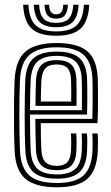

<svg xmlns="http://www.w3.org/2000/svg" viewBox="-20 -793 474 822"><path d="M224 8.8Q132.8 8.8 90 -26.5Q47.2 -61.8 42.8 -145Q40.5 -189.8 40 -247.8Q39.5 -305.8 40.2 -361.1Q41 -416.5 42.8 -453.5Q47.8 -537.8 90.2 -573.2Q132.8 -608.8 222.5 -608.8Q311.8 -608.8 353.2 -574.1Q394.8 -539.5 398.5 -457.2Q399 -449.8 399.2 -427.9Q399.5 -406 399.6 -377.1Q399.8 -348.2 399.2 -318.6Q398.8 -289 397.5 -265.8H154.5Q154.8 -232.2 155.2 -204.9Q155.8 -177.5 157 -152.2Q158.8 -115 174.4 -99Q190 -83 224 -83Q253.2 -83 267.8 -98.1Q282.2 -113.2 284.2 -150.5Q285 -165.8 285 -185Q285 -204.2 283.8 -221.5H306.8Q307.8 -203.2 307.8 -183.4Q307.8 -163.5 307.2 -149.5Q305 -104 285.5 -84.2Q266 -64.5 224 -64.5Q178.2 -64.5 157.4 -84.6Q136.5 -104.8 134 -151Q132.8 -181.2 132.1 -215.8Q131.5 -250.2 131.2 -284.2H375.5Q376.5 -316.8 376.6 -353Q376.8 -389.2 376.5 -417.9Q376.2 -446.5 375.8 -456.2Q372.2 -528.2 336.8 -559.4Q301.2 -590.5 222.5 -590.5Q144.5 -590.5 107.1 -558.8Q69.8 -527 65.5 -451.8Q64.2 -427 63.5 -389Q62.8 -351 62.8 -307.8Q62.8 -264.5 63.4 -222.4Q64 -180.2 65.5 -147.2Q69.2 -74.2 105.8 -41.9Q142.2 -9.5 224 -9.5Q301.2 -9.5 336.8 -41.2Q372.2 -73 375.8 -146.2Q376.5 -161.8 376.5 -183.1Q376.5 -204.5 375 -221.5H398Q399.5 -204.5 399.4 -183.2Q399.2 -162 398.5 -145.5Q394.5 -62.8 353.9 -27Q313.2 8.8 224 8.8ZM224 -28Q154.5 -28 123.1 -56.1Q91.8 -84.2 88.5 -148Q87 -178.8 86.2 -219.6Q85.5 -260.5 85.6 -303.5Q85.8 -346.5 86.4 -385Q87 -423.5 88.2 -449.8Q92.2 -518.2 125 -545.1Q157.8 -572 222.5 -572Q289 -572 319.4 -545.1Q349.8 -518.2 352.8 -455.8Q353.2 -446.8 353.5 -422.4Q353.8 -398 353.8 -366.1Q353.8 -334.2 352.8 -302.8H108.5Q108.5 -260.2 109.1 -220Q109.8 -179.8 111.2 -150.2Q114.2 -93.8 140.6 -70Q167 -46.2 224 -46.2Q275.2 -46.2 301.2 -68.6Q327.2 -91 330 -147.5Q330.8 -163 330.8 -183Q330.8 -203 329.5 -221.5H352.2Q353.8 -203.5 353.6 -183.5Q353.5 -163.5 352.8 -147Q349.8 -83.2 319.8 -55.6Q289.8 -28 224 -28ZM108.5 -321.2H330.5Q331.2 -362.5 330.9 -401.5Q330.5 -440.5 330 -454.8Q327.5 -507.5 302.5 -530.6Q277.5 -553.8 222.5 -553.8Q167.5 -553.8 141 -529.9Q114.5 -506 111.2 -448.5Q110 -424.5 109.4 -390.4Q108.8 -356.2 108.5 -321.2ZM131.8 -339.8Q131.8 -360.8 132.5 -393.5Q133.2 -426.2 134 -447.2Q136.8 -495.5 157.9 -515.5Q179 -535.5 222.5 -535.5Q265.5 -535.5 285.2 -516.5Q305 -497.5 307 -454.2Q307.8 -440.8 307.9 -407.5Q308 -374.2 307.5 -339.8ZM154.8 -358.2H284.8Q285.2 -388.8 284.9 -416.4Q284.5 -444 284.2 -452.2Q282.8 -486 268.8 -501.5Q254.8 -517 222.5 -517Q189 -517 174 -500.1Q159 -483.2 157 -446.2Q156 -424.8 155.5 -403.5Q155 -382.2 154.8 -358.2ZM220.5 -640Q148 -640 115.2 -670.9Q82.5 -701.8 79 -772.8H101.8Q104.8 -711.5 132.4 -685Q160 -658.5 220.5 -658.5Q281 -658.5 308.5 -685Q336 -711.5 339.2 -772.8H362.2Q358.2 -701.8 325.4 -670.9Q292.5 -640 220.5 -640ZM220.5 -676.5Q171.8 -676.5 149.5 -698.9Q127.2 -721.2 124.8 -772.8H147.5Q149.5 -731.2 166.5 -713.1Q183.5 -695 220.5 -695Q257.5 -695 274.5 -713.1Q291.5 -731.2 293.8 -772.8H316.5Q313.8 -721.2 291.5 -698.9Q269.2 -676.5 220.5 -676.5ZM220.5 -713.2Q195.2 -713.2 183.6 -727.1Q172 -741 170.5 -772.8H190.5Q190.8 -731.5 220.5 -731.5Q250.8 -731.5 250.5 -772.8H270.8Q269 -741 257.4 -727.1Q245.8 -713.2 220.5 -713.2Z"/></svg>

Font: Big Shoulders Inline Text
Style: Bold
Weight: 700
Designer: Patric King
Foundry: XO Type Co
Version: Version 1.000